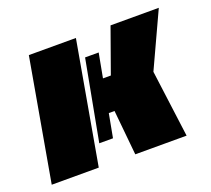

<svg xmlns="http://www.w3.org/2000/svg" viewBox="-126 -554 728 661"><g transform="rotate(-20 238.0 -223.0)"><path d="M265.1 0H453.1L420.9 -245.6L513.7 -446.3H336.9L278.8 -283.7H250L266.6 -372.6H216.8L161.6 -78.1H211.9L228 -164.6H249ZM-41 0H131.3L210 -446.3H37.6Z"/></g></svg>

Font: Roboto Flex Super Cond Black
Style: Italic
Weight: 900
Width: 3
Italic angle: -10°
Designer: Berlow after Robertson
Foundry: Google
Version: Version 3.200;Glyphs 3.3 (3311)